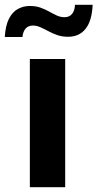

<svg xmlns="http://www.w3.org/2000/svg" viewBox="-68 -784 408 804"><path d="M57 0V-537H205V0ZM-48 -629Q-45 -677 -30.5 -705.5Q-16 -734 7 -746.5Q30 -759 57 -759Q82 -759 101.5 -752Q121 -745 138 -735.5Q155 -726 170 -719Q185 -712 203 -712Q222 -712 233.5 -725.5Q245 -739 246 -764H320Q317 -697 290.5 -663.5Q264 -630 217 -630Q192 -630 172 -637Q152 -644 134.5 -653.5Q117 -663 101 -670Q85 -677 70 -677Q50 -677 39 -664Q28 -651 26 -629Z"/></svg>

Font: Exo Thin
Style: Bold
Weight: 700
Version: Version 2.000